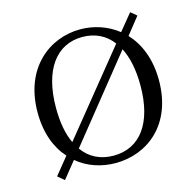

<svg xmlns="http://www.w3.org/2000/svg" viewBox="-88 -631 766 749"><g transform="rotate(-15 295.0 -256.5)"><path d="M294 14C421 14 540 -74 540 -255C540 -341 512 -407 470 -452L524 -520L500 -540L446 -474C403 -508 349 -526 294 -526C170 -526 50 -435 50 -255C50 -172 75 -108 115 -64L59 5L85 27L139 -40C182 -4 237 14 294 14ZM151 -109C133 -146 124 -195 124 -254C124 -407 189 -495 294 -495C345 -495 387 -475 416 -436ZM294 -16C241 -16 198 -37 169 -78L434 -408C454 -369 465 -317 465 -254C465 -101 400 -16 294 -16Z"/></g></svg>

Font: Source Han Serif CN Light
Style: Regular
Weight: 300
Designer: Ryoko NISHIZUKA 西塚涼子 (kana & ideographs); Frank Grießhammer (Latin, Greek & Cyrillic); Wenlong ZHANG 张文龙 (bopomofo); San
Foundry: Adobe
Version: Version 2.003;hotconv 1.1.1;makeotfexe 2.6.0